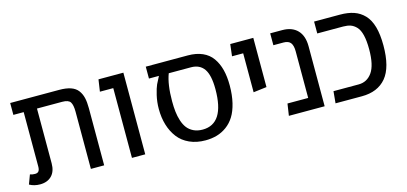

<svg xmlns="http://www.w3.org/2000/svg" viewBox="-55 -916 2714 1281"><g transform="rotate(-15 1302.0 -275.0)"><path d="M383.8 -564Q431.2 -564 462.9 -553Q494.6 -542 512 -519Q529.3 -496.1 536.1 -466.6Q543 -437 543 -395V0H451.2V-395Q451.2 -441.4 438.2 -461.7Q425.3 -481.9 381.8 -481.9H208V-104Q208 -48.3 178.5 -18.1Q148.9 12.2 98.1 12.2Q57.1 12.2 24.9 -5.9L48.8 -69.8Q63.5 -64 83 -64Q100.6 -64 108.4 -74.2Q116.2 -84.5 116.2 -106V-481.9H44.9V-564Z M734.9 0V-481.9H642.6L654.8 -564H826.7V0Z M1271.5 -564Q1329.6 -564 1372.3 -545.2Q1415 -526.4 1440.4 -490.5Q1465.8 -454.6 1478 -407.2Q1490.2 -359.9 1490.2 -298.8Q1490.2 -231.9 1477.3 -178.5Q1464.4 -125 1442.1 -89.4Q1419.9 -53.7 1387.9 -30.3Q1356 -6.8 1319.3 3.7Q1282.7 14.2 1240.2 14.2Q1178.7 14.2 1130.6 -7.6Q1082.5 -29.3 1052.7 -68.1Q1022.9 -106.9 1007.6 -157.5Q992.2 -208 992.2 -268.1Q992.2 -316.9 1002.9 -362.5Q1013.7 -408.2 1024.2 -430.9Q1034.7 -453.6 1050.3 -481.9H981.4V-564ZM1240.2 -60.1Q1391.6 -60.1 1391.6 -298.8Q1391.6 -396 1361.6 -439Q1331.5 -481.9 1271.5 -481.9H1118.2Q1091.3 -412.1 1091.3 -294.9Q1091.3 -255.4 1095 -223.1Q1098.6 -190.9 1108.6 -159.7Q1118.7 -128.4 1135 -107.2Q1151.4 -85.9 1178 -73Q1204.6 -60.1 1240.2 -60.1Z M1632.3 -212.9V-481.9H1555.2L1564.9 -564H1724.1V-224.1Z M1923.8 -564Q1991.2 -564 2028.6 -525.4Q2065.9 -486.8 2065.9 -414.1V0H1818.8L1831.1 -82H1974.1V-403.8Q1974.1 -444.3 1959.5 -463.1Q1944.8 -481.9 1911.1 -481.9H1840.8V-564Z M2141.1 0 2148.9 -82H2322.8Q2381.3 -82 2416.3 -131.6Q2451.2 -181.2 2451.2 -291Q2451.2 -349.1 2441.7 -388.4Q2432.1 -427.7 2413.6 -447.3Q2395 -466.8 2373.8 -474.4Q2352.5 -481.9 2322.8 -481.9H2144V-564H2322.8Q2377.9 -564 2418.5 -550Q2459 -536.1 2489.3 -504.6Q2519.5 -473.1 2534.7 -419.9Q2549.8 -366.7 2549.8 -291Q2549.8 -139.6 2491.5 -69.8Q2433.1 0 2322.8 0Z"/></g></svg>

Font: FiraGO
Style: Regular
Weight: 400
Designer: bBox Type
Foundry: bBox Type GmbH
Version: Version 1.001;PS 001.001;hotconv 1.0.88;makeotf.lib2.5.64775